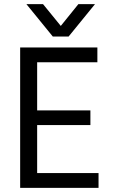

<svg xmlns="http://www.w3.org/2000/svg" viewBox="-20 -902 541 922"><path d="M95.4 0V-70.9H453.2V0ZM76.8 0V-674H158.4V0ZM95.4 -301.3V-371.9H414.1V-301.3ZM95.4 -603.1V-674H447.6V-603.1ZM233.6 -726.5H309.4L436.2 -882.2H356.4L271.9 -777.5L186.6 -882.2H106.8Z"/></svg>

Font: Hind Variable Light
Style: Regular
Weight: 300
Designer: Manushi Parikh, Satya Rajpurohit
Foundry: Indian Type Foundry
Version: Version 3.000